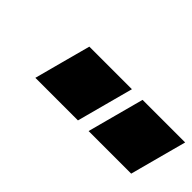

<svg xmlns="http://www.w3.org/2000/svg" viewBox="0 -1148 797 797"><g transform="rotate(45 398.5 -750.0)"><path d="M480 -625H730Q741.2 -667 763.4 -750.2Q785.6 -833.5 796.9 -875H546.9Q535.6 -833 513.4 -750Q491.2 -667 480 -625ZM167.5 -625H417.5Q428.7 -667 450.9 -750Q473.1 -833 484.4 -875H234.4Q223.1 -833 200.9 -750Q178.7 -667 167.5 -625Z"/></g></svg>

Font: Faithful 32x
Style: BoldOblique
Weight: 400
Foundry: Faithful Resource Pack
Version: Version 1.0; January 27, 2023